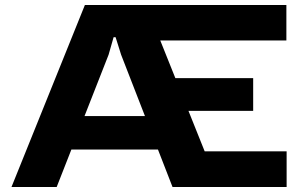

<svg xmlns="http://www.w3.org/2000/svg" viewBox="-20 -749 1206 769"><path d="M513 -587V-729H1127V-587ZM671 0V-143H1128V0ZM662 -305V-436H994V-305ZM26 0 320 -729H565L857 0H671L465 -530L443 -600H435L415 -530L207 0ZM252 -150 301 -284H578L627 -150Z"/></svg>

Font: Hubot Sans SemiExpanded
Style: Bold
Weight: 700
Width: 6
Designer: Deni Anggara
Foundry: GitHub, Inc., Subsidiary of Microsoft Corporation
Version: Version 2.000